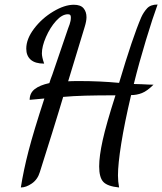

<svg xmlns="http://www.w3.org/2000/svg" viewBox="-20 -741 716 848"><path d="M176 -306Q121 -301 111 -300Q111 -330 133.5 -347.5Q156 -365 198 -374Q203 -391 211 -411L281 -616Q282 -618 287.5 -633.5Q293 -649 293 -664Q293 -672 290 -675Q287 -678 280 -678Q254 -678 227.5 -648.5Q201 -619 183 -577.5Q165 -536 165 -505Q165 -489 175 -460Q135 -460 115.5 -477.5Q96 -495 96 -526Q96 -569 130.5 -614.5Q165 -660 215 -690Q265 -720 306 -720Q336 -720 349 -704.5Q362 -689 362 -665Q362 -648 354 -622L281 -382Q297 -383 331 -383Q421 -383 506 -375Q566 -577 604 -665Q614 -687 629.5 -704Q645 -721 676 -721Q655 -664 624.5 -563.5Q594 -463 571 -370L606 -369Q640 -367 658 -367Q630 -339 607 -330Q584 -321 559 -321Q530 -198 515.5 -107Q501 -16 501 34Q501 60 506 87Q455 82 436.5 62.5Q418 43 418 -6Q418 -51 433.5 -121.5Q449 -192 490 -320Q411 -320 356.5 -318.5Q302 -317 259 -313Q257 -307 240 -250Q223 -193 156 19Q146 52 120.5 69.5Q95 87 72 87Q84 11 106 -74Q128 -159 176 -306Z"/></svg>

Font: Dancing Script
Style: Bold
Weight: 700
Designer: Pablo Impallari
Foundry: Pablo Impallari
Version: Version 2.000